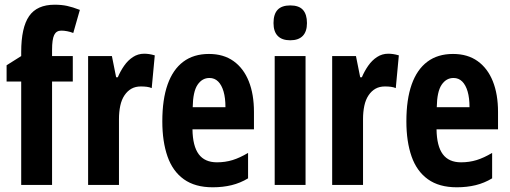

<svg xmlns="http://www.w3.org/2000/svg" viewBox="-20 -785 2166 815"><path d="M289 -439H201V0H70V-439H8V-508L70 -547V-564Q70 -668 103.5 -716.5Q137 -765 212 -765Q241 -765 264.5 -760Q288 -755 319 -743L291 -645Q278 -650 265 -652.5Q252 -655 240 -655Q219 -655 210 -636.5Q201 -618 201 -573V-547H289Z M592 -557Q602 -557 612.5 -555.5Q623 -554 637 -550L624 -411Q615 -415 603.5 -416.5Q592 -418 578 -418Q555 -418 538 -408.5Q521 -399 508.5 -380.5Q496 -362 490.5 -336Q485 -310 485 -279V0H354V-547H455L473 -457H480Q491 -483 507 -506Q523 -529 544.5 -543Q566 -557 592 -557Z M867 -556Q929 -556 971.5 -525.5Q1014 -495 1036 -440Q1058 -385 1058 -310V-236H797Q798 -165 823.5 -130.5Q849 -96 901 -96Q936 -96 967 -105.5Q998 -115 1033 -136V-28Q1000 -8 963 1Q926 10 883 10Q808 10 760.5 -24Q713 -58 691 -121Q669 -184 669 -270Q669 -363 691.5 -426.5Q714 -490 758 -523Q802 -556 867 -556ZM869 -454Q838 -454 818.5 -425Q799 -396 798 -330H937Q937 -369 929 -396.5Q921 -424 906 -439Q891 -454 869 -454Z M1277 -547V0H1146V-547ZM1212 -762Q1249 -762 1266 -743Q1283 -724 1283 -687Q1283 -651 1265 -632.5Q1247 -614 1212 -614Q1177 -614 1159 -632.5Q1141 -651 1141 -687Q1141 -725 1158.5 -743.5Q1176 -762 1212 -762Z M1628 -557Q1638 -557 1648.5 -555.5Q1659 -554 1673 -550L1660 -411Q1651 -415 1639.5 -416.5Q1628 -418 1614 -418Q1591 -418 1574 -408.5Q1557 -399 1544.5 -380.5Q1532 -362 1526.5 -336Q1521 -310 1521 -279V0H1390V-547H1491L1509 -457H1516Q1527 -483 1543 -506Q1559 -529 1580.5 -543Q1602 -557 1628 -557Z M1903 -556Q1965 -556 2007.5 -525.5Q2050 -495 2072 -440Q2094 -385 2094 -310V-236H1833Q1834 -165 1859.5 -130.5Q1885 -96 1937 -96Q1972 -96 2003 -105.5Q2034 -115 2069 -136V-28Q2036 -8 1999 1Q1962 10 1919 10Q1844 10 1796.5 -24Q1749 -58 1727 -121Q1705 -184 1705 -270Q1705 -363 1727.5 -426.5Q1750 -490 1794 -523Q1838 -556 1903 -556ZM1905 -454Q1874 -454 1854.5 -425Q1835 -396 1834 -330H1973Q1973 -369 1965 -396.5Q1957 -424 1942 -439Q1927 -454 1905 -454Z"/></svg>

Font: Noto Sans Khmer ExtraCondensed
Style: Bold
Weight: 700
Width: 2
Designer: Danh Hong and the Monotype Design Team
Foundry: Monotype Imaging Inc.
Version: Version 2.004